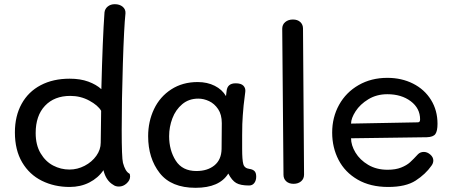

<svg xmlns="http://www.w3.org/2000/svg" viewBox="-20 -885 2162 915"><path d="M51 -254Q51 -332 83 -390Q115 -448 174 -479Q233 -510 312 -510Q363 -510 401 -496Q439 -482 463 -460Q469 -701 478 -826Q480 -843 493.5 -854Q507 -865 527 -865Q550 -865 564.5 -853Q579 -841 578 -822Q571 -756 565.5 -580Q560 -404 560 -266Q560 -133 566 -109Q577 -68 596 -58Q600 -56 600 -44Q600 -26 583.5 -11Q567 4 547 4Q530 4 520 -4Q485 -24 473 -74Q448 -37 406 -15.5Q364 6 312 6Q239 6 179.5 -23.5Q120 -53 85.5 -111.5Q51 -170 51 -254ZM460 -205Q460 -251 461 -277L462 -357Q447 -383 405.5 -405.5Q364 -428 315 -428Q239 -428 194.5 -381Q150 -334 150 -251Q150 -194 173.5 -154.5Q197 -115 233.5 -96Q270 -77 311 -77Q349 -77 383.5 -95Q418 -113 439 -142.5Q460 -172 460 -205Z M1201 -43Q1201 -25 1192 -13Q1183 -1 1167 -1Q1126 -1 1105.5 -13Q1085 -25 1068 -58Q1026 10 912 10Q796 10 741 -60.5Q686 -131 686 -236Q686 -306 714 -365Q742 -424 796 -459Q850 -494 922 -494Q968 -494 1003.5 -476Q1039 -458 1057 -427L1060 -452Q1064 -488 1103 -488Q1129 -488 1140 -476.5Q1151 -465 1149 -448Q1139 -373 1137 -335Q1134 -299 1134 -241V-175Q1134 -123 1139.5 -103Q1145 -83 1169 -80Q1184 -78 1192.5 -70Q1201 -62 1201 -43ZM1037 -298Q1037 -339 1019.5 -365Q1002 -391 976.5 -403Q951 -415 925 -415Q880 -415 848.5 -388.5Q817 -362 801.5 -321Q786 -280 786 -236Q786 -169 817.5 -119.5Q849 -70 916 -70Q969 -70 1002 -97Q1035 -124 1036 -175Q1037 -220 1037 -298Z M1331 -52 1325 -748Q1325 -768 1339.5 -780Q1354 -792 1376 -792Q1398 -792 1411 -780Q1424 -768 1424 -749L1429 -53Q1429 -33 1415 -21Q1401 -9 1379 -9Q1357 -9 1344 -21Q1331 -33 1331 -52Z M1563 -253Q1563 -326 1596 -385.5Q1629 -445 1689 -479.5Q1749 -514 1826 -514Q1894 -514 1948.5 -486.5Q2003 -459 2034 -409Q2065 -359 2065 -295Q2065 -261 2055 -246.5Q2045 -232 2014 -231L1653 -226Q1653 -193 1674 -158Q1695 -123 1734.5 -99.5Q1774 -76 1827 -76Q1865 -76 1891.5 -86.5Q1918 -97 1934 -111.5Q1950 -126 1972 -150Q1983 -161 2000 -161Q2016 -161 2030.5 -148.5Q2045 -136 2045 -120Q2045 -107 2036 -95Q2008 -55 1961 -24.5Q1914 6 1830 6Q1745 6 1684.5 -29Q1624 -64 1593.5 -123Q1563 -182 1563 -253ZM1971 -302Q1977 -302 1979.5 -305.5Q1982 -309 1982 -316Q1982 -369 1937.5 -402.5Q1893 -436 1826 -436Q1775 -436 1735.5 -412Q1696 -388 1674.5 -354.5Q1653 -321 1653 -296Z"/></svg>

Font: Mali Medium
Style: Regular
Weight: 500
Version: Version 1.000; ttfautohint (v1.6)